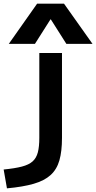

<svg xmlns="http://www.w3.org/2000/svg" viewBox="-104 -810 526 1050"><path d="M-84 117Q-23 111 15.5 101Q54 91 74.5 72.5Q95 54 103 23Q111 -8 111 -56V-520H235V-56Q235 17 221 66.5Q207 116 173 147Q139 178 80.5 195Q22 212 -66 220ZM-56 -570 99 -790H246L402 -570H259L174 -704H172L87 -570Z"/></svg>

Font: M PLUS 2 SemiBold
Style: Regular
Weight: 600
Designer: Coji Morishita
Foundry: UNDERFOREST DESIGN
Version: Version 1.001